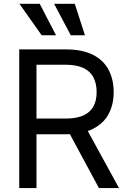

<svg xmlns="http://www.w3.org/2000/svg" viewBox="-20 -959 648 979"><path d="M78.1 -707H318.4Q399.4 -707 453.6 -679.7Q507.8 -652.3 533.7 -603Q559.6 -553.7 559.6 -489.3Q559.6 -425.8 533.7 -377.4Q507.8 -329.1 453.6 -301.8Q399.4 -274.4 319.3 -274.4H126V-354.5H315.4Q371.1 -354.5 405.8 -370.6Q440.4 -386.7 456.5 -416.5Q472.7 -446.3 472.7 -489.3Q472.7 -533.2 456.5 -564.5Q440.4 -595.7 405.3 -612.3Q370.1 -628.9 314.5 -628.9H166V0H78.1ZM586.9 0H484.4L313.5 -317.4H413.1ZM79.1 -939.5H182.6L265.6 -779.3H192.4ZM255.9 -939.5H361.3L413.1 -779.3H340.8Z"/></svg>

Font: Pretendard JP Variable
Style: Regular
Weight: 400
Designer: Base glyphs from Inter by Rasmus Andersson; Hangul glyphs from Noto Sans CJK(Source Han Sans) by Jang Soo-young and Kang
Foundry: Kil Hyung-jin
Version: Version 1.307;Glyphs 3.2 (3192)